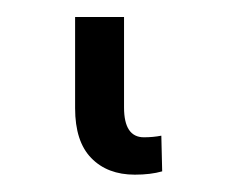

<svg xmlns="http://www.w3.org/2000/svg" viewBox="-20 21 275 226"><path d="M68.4 148.4V41H126V147.5Q126 182.6 149.4 182.6Q160.2 182.6 169.9 180.7L170.9 222.7Q157.2 226.6 138.7 226.6Q106.4 226.6 87.4 207Q68.4 187.5 68.4 148.4Z"/></svg>

Font: Pretendard JP Light
Style: Regular
Weight: 300
Designer: Base glyphs from Inter by Rasmus Andersson; Hangeul glyphs from Noto Sans CJK(Source Han Sans) by Jang Soo-young and Kan
Foundry: Kil Hyung-jin
Version: Version 1.309